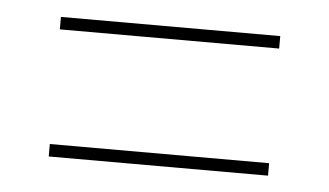

<svg xmlns="http://www.w3.org/2000/svg" viewBox="-31 -511 526 307"><g transform="rotate(5 232.5 -357.0)"><path d="M56 -449H408V-469H56ZM56 -245H408V-265H56Z"/></g></svg>

Font: Noto Serif Display Condensed
Style: Regular
Weight: 400
Width: 3
Designer: Monotype Design Team
Foundry: Monotype Imaging Inc.
Version: Version 2.009